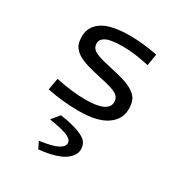

<svg xmlns="http://www.w3.org/2000/svg" viewBox="-181 -607 976 1037"><g transform="rotate(30 307.0 -88.0)"><path d="M522 -129.9Q522 -65.9 464.4 -26.4Q406.7 13.2 290 13.2Q194.8 13.2 94.2 -6.8L106.9 -80.1Q210.9 -58.1 291 -58.1Q435.1 -58.1 435.1 -124Q435.1 -149.4 417 -164.1Q398.9 -178.7 346.2 -191.9L258.8 -211.9Q211.4 -223.1 181.2 -236.1Q150.9 -249 134.3 -265.9Q117.7 -282.7 111.8 -301Q106 -319.3 106 -345.2Q106 -406.7 160.4 -442.4Q214.8 -478 330.1 -478Q407.7 -478 502.9 -460L491.2 -387.2Q397.9 -408.2 329.1 -408.2Q253.9 -408.2 223.9 -393.6Q193.8 -378.9 193.8 -352.1Q193.8 -328.1 211.2 -314Q228.5 -299.8 282.2 -286.1L368.2 -266.1Q431.2 -251.5 465.1 -232.2Q499 -212.9 510.5 -189.7Q522 -166.5 522 -129.9ZM207 301.8 188 262.2V259.8Q267.6 248.5 298.3 231.9Q329.1 215.3 329.1 193.8Q329.1 184.1 324.2 176.8Q319.3 169.4 304.9 161.1Q290.5 152.8 260 145Q229.5 137.2 183.1 129.9V127L221.2 81.1Q295.4 91.8 337.4 107.9Q379.4 124 393.3 142.3Q407.2 160.6 407.2 187Q407.2 204.6 397.9 221.2Q388.7 237.8 367.4 254.4Q346.2 271 304.9 283.7Q263.7 296.4 207 301.8Z"/></g></svg>

Font: IntelOne Mono
Style: Regular
Weight: 400
Designer: Fred Shallcrass
Foundry: Frere-Jones Type LLC
Version: Version 1.200;hotconv 1.1.0;makeotfexe 2.6.0;FJTRelease1.2